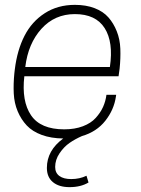

<svg xmlns="http://www.w3.org/2000/svg" viewBox="-20 -560 580 790"><path d="M467.8 -246.1H80.1Q68.4 -143.6 107.7 -85.7Q147 -27.8 244.1 -27.8Q287.6 -27.8 321 -40.5Q354.5 -53.2 374 -75Q393.6 -96.7 404.1 -120.1Q414.6 -143.6 418 -169.9H458L457 -163.1Q449.2 -108.4 413.3 -63Q377.4 -17.6 316.9 0Q289.1 12.2 266.1 28.1Q243.2 43.9 225.1 70.6Q207 97.2 207 127Q207 151.4 224.4 164.1Q241.7 176.8 272.9 176.8Q307.6 176.8 335.9 163.1L344.2 190.9Q312.5 210 266.1 210Q222.7 210 197.8 189.5Q172.9 168.9 172.9 130.9Q172.9 59.1 240.2 9.8Q189.9 9.3 151.6 -4.9Q113.3 -19 90.1 -43.7Q66.9 -68.4 52.7 -102.1Q38.6 -135.7 36.6 -175.3Q34.7 -214.8 39.1 -258.8L41 -274.9Q50.8 -354 80.8 -412.6Q110.8 -471.2 164.1 -505.6Q217.3 -540 288.1 -540Q334 -540 369.4 -526.4Q404.8 -512.7 426 -488.5Q447.3 -464.4 460.4 -431.4Q473.6 -398.4 475.1 -359.6Q476.6 -320.8 472.2 -277.8ZM288.1 -502Q205.1 -502 150.4 -441.4Q95.7 -380.9 84 -284.2H432.1Q447.3 -386.7 410.6 -444.3Q374 -502 288.1 -502Z"/></svg>

Font: Cooper Hewitt
Style: Light Italic
Weight: 704
Designer: Village Type and Design LLC
Foundry: Cooper Hewitt Smithsonian Design Museum
Version: 1.000